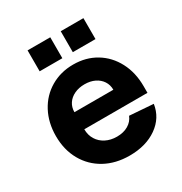

<svg xmlns="http://www.w3.org/2000/svg" viewBox="-165 -813 904 953"><g transform="rotate(-30 286.5 -337.0)"><path d="M36 -250.7Q36 -327.4 68 -387.7Q100 -448 157.5 -482Q215 -516 287.5 -516Q360 -516 416.5 -482Q473 -448 505 -387Q537 -326 537 -248V-210H175Q175 -176.7 190.7 -151.2Q206.3 -125.7 234.1 -111.4Q262 -97 298 -97Q336 -97 363 -113Q390 -129 401 -157L537 -147Q526 -73 463 -28.5Q400 16 306 16Q226 16 165.1 -17.5Q104.3 -51 70.1 -111.5Q36 -172 36 -250.7ZM287.2 -403Q254.4 -403 228.8 -390.9Q203.2 -378.8 189.1 -357.5Q175 -336.2 175 -308H398Q398 -336 383.9 -357.5Q369.8 -378.9 344.9 -391Q320 -403 287.2 -403ZM317 -690H447V-570H317ZM127 -690H257V-570H127Z"/></g></svg>

Font: Uncut Sans Variable
Style: Regular
Weight: 400
Designer: Kasper Nordkvist
Foundry: UNCUT.wtf
Version: Version 1.304;Glyphs 3.2 (3246)